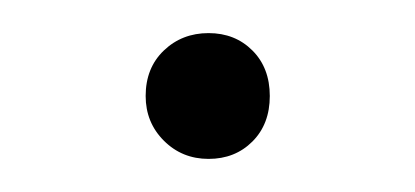

<svg xmlns="http://www.w3.org/2000/svg" viewBox="-20 -323 251 116"><path d="M68 -265Q68 -282 79 -292.5Q90 -303 106 -303Q122 -303 132.5 -292.5Q143 -282 143 -265Q143 -248 132.5 -237.5Q122 -227 106 -227Q90 -227 79 -238Q68 -249 68 -265Z"/></svg>

Font: SN Pro Thin
Style: Regular
Weight: 200
Designer: Tobias Whetton
Foundry: Supernotes
Version: Version 1.003;Glyphs 3.3 (3324)